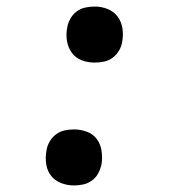

<svg xmlns="http://www.w3.org/2000/svg" viewBox="-20 -558 540 586"><path d="M269 -367Q248 -367 229.5 -374Q211 -381 199.5 -396.5Q188 -412 184.5 -432.5Q181 -453 185 -473Q187 -487 194.5 -500.5Q202 -514 214 -523Q226 -532 240.5 -535Q255 -538 269 -538Q290 -538 308.5 -530.5Q327 -523 338.5 -508Q350 -493 353.5 -472.5Q357 -452 353 -431Q351 -417 343.5 -404Q336 -391 324 -382Q312 -373 297.5 -370Q283 -367 269 -367ZM206 8Q185 8 166 0.5Q147 -7 135.5 -22Q124 -37 121 -57.5Q118 -78 122 -99Q124 -113 131.5 -126Q139 -139 151 -148Q163 -157 177.5 -160Q192 -163 206 -163Q226 -163 245 -156Q264 -149 275.5 -133.5Q287 -118 290 -97.5Q293 -77 290 -57Q287 -43 280 -29.5Q273 -16 260.5 -7Q248 2 234 5Q220 8 206 8Z"/></svg>

Font: iosevka_custom_sans_ss08 Md
Style: Italic
Weight: 500
Italic angle: -10°
Designer: Belleve Invis
Foundry: Belleve Invis
Version: Version 10.3.0; ttfautohint (v1.8.3)